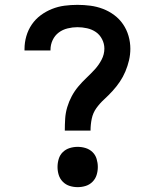

<svg xmlns="http://www.w3.org/2000/svg" viewBox="-20 -763 640 791"><path d="M247 -225Q247 -250 248.5 -274Q250 -298 257 -321.5Q264 -345 275.5 -366.5Q287 -388 302.5 -406.5Q318 -425 336 -442Q354 -459 370.5 -477Q387 -495 398.5 -517Q410 -539 410 -563Q410 -583 400.5 -601.5Q391 -620 375 -631Q359 -642 339 -646.5Q319 -651 299 -651Q279 -651 258.5 -646Q238 -641 222 -629Q206 -617 197 -598Q188 -579 188 -558Q188 -558 188 -557Q188 -556 188 -555H81Q81 -557 81 -558.5Q81 -560 81 -561Q81 -588 88.5 -614Q96 -640 111 -662Q126 -684 147.5 -700Q169 -716 194 -726Q219 -736 245.5 -739.5Q272 -743 299 -743Q326 -743 352.5 -739.5Q379 -736 404 -726.5Q429 -717 450.5 -701Q472 -685 487 -663Q502 -641 509.5 -615Q517 -589 517 -562Q517 -538 511.5 -514.5Q506 -491 496.5 -468.5Q487 -446 473.5 -426Q460 -406 443.5 -388Q427 -370 409 -353.5Q391 -337 377 -317.5Q363 -298 358 -274Q353 -250 353 -225ZM300 8Q283 8 267 3Q251 -2 239 -14Q227 -26 222 -42Q217 -58 217 -75Q217 -92 222 -108.5Q227 -125 239 -136.5Q251 -148 267 -153Q283 -158 300 -158Q317 -158 333 -153Q349 -148 361 -136.5Q373 -125 378 -108.5Q383 -92 383 -75Q383 -58 378 -42Q373 -26 361 -14Q349 -2 333 3Q317 8 300 8Z"/></svg>

Font: Iosevka Curly SmBdEx
Style: Regular
Weight: 600
Width: 7
Monospace: yes
Designer: Belleve Invis
Foundry: Belleve Invis
Version: Version 11.1.0; ttfautohint (v1.8.3)